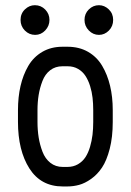

<svg xmlns="http://www.w3.org/2000/svg" viewBox="-20 -687 490 720"><path d="M111.8 -556.2Q89.4 -556.2 73.2 -572.5Q57.1 -588.9 57.1 -612.3Q57.1 -636.2 73.5 -651.9Q89.8 -667.5 110.8 -667.5Q133.8 -667.5 149.7 -651.1Q165.5 -634.8 165.5 -612.3Q165.5 -589.8 149.7 -573Q133.8 -556.2 111.8 -556.2ZM351.1 -556.2Q329.1 -556.2 313 -572.8Q296.9 -589.4 296.9 -612.3Q296.9 -635.7 313 -651.6Q329.1 -667.5 351.1 -667.5Q371.6 -667.5 387.9 -651.9Q404.3 -636.2 404.3 -612.3Q404.3 -588.4 388.2 -572.3Q372.1 -556.2 351.1 -556.2ZM402.8 -274.4V-229.5Q402.8 -172.9 391.4 -128.7Q379.9 -84.5 362.5 -58.6Q345.2 -32.7 321.8 -16.1Q298.3 0.5 276.6 6.3Q254.9 12.2 232.4 12.2H215.3Q133.3 12.2 90.3 -55.2Q47.4 -122.6 47.4 -230V-273.9Q47.4 -322.8 56.9 -364.3Q66.4 -405.8 85.9 -439.5Q105.5 -473.1 138.4 -492.4Q171.4 -511.7 214.4 -511.7H233.4Q276.9 -511.7 310.1 -492.7Q343.3 -473.6 363 -440.4Q382.8 -407.2 392.8 -365.2Q402.8 -323.2 402.8 -274.4ZM233.4 -438.5H214.4Q187.5 -438.5 168.2 -423.6Q148.9 -408.7 139.2 -383.3Q129.4 -357.9 125 -331.1Q120.6 -304.2 120.6 -273.9V-230Q120.6 -199.2 125 -171.6Q129.4 -144 139.4 -117.9Q149.4 -91.8 168.9 -76.4Q188.5 -61 215.3 -61H232.4Q254.9 -61 272.2 -71Q289.6 -81.1 300.3 -97.4Q311 -113.8 317.6 -136.2Q324.2 -158.7 326.9 -181.4Q329.6 -204.1 329.6 -229.5V-274.4Q329.6 -298.3 327.1 -320.3Q324.7 -342.3 317.9 -364.3Q311 -386.2 300.5 -402.3Q290 -418.5 272.9 -428.5Q255.9 -438.5 233.4 -438.5Z"/></svg>

Font: Anka/Coder Narrow
Style: Regular
Weight: 400
Width: 3
Monospace: yes
Version: Version 001.100